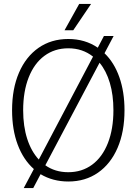

<svg xmlns="http://www.w3.org/2000/svg" viewBox="-20 -907 690 970"><path d="M609 -350Q609 -241 574 -160Q539 -79 475 -34.5Q411 10 325 10Q247 10 185 -27L148 43H100L151 -53Q98 -100 69.5 -176Q41 -252 41 -350Q41 -459 76 -540Q111 -621 175 -665.5Q239 -710 325 -710Q410 -710 474 -666L505 -725H554L508 -638Q557 -591 583 -517Q609 -443 609 -350ZM176 -101 450 -621Q397 -663 325 -663Q256 -663 204.5 -625Q153 -587 125 -516Q97 -445 97 -350Q97 -269 117.5 -205.5Q138 -142 176 -101ZM553 -350Q553 -427 535 -488Q517 -549 483 -590L209 -72Q258 -37 325 -37Q394 -37 445.5 -75Q497 -113 525 -184Q553 -255 553 -350ZM380 -887H440L350 -754H306Z"/></svg>

Font: Sarabun ExtraLight
Style: Regular
Weight: 275
Designer: Suppakit Chalermlarp | Katatrad Co.,Ltd.
Foundry: Cadson Demak Co.,Ltd.
Version: Version 1.000; ttfautohint (v1.6)